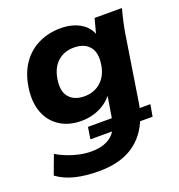

<svg xmlns="http://www.w3.org/2000/svg" viewBox="-133 -629 900 963"><g transform="rotate(-20 317.0 -147.0)"><path d="M234 223Q161 223 106.5 209.5Q52 196 11 166L49 64Q74 79 104 91Q134 103 167 110Q200 117 231 117Q334 117 368 46L374 58H246L256 -5H401L379 22Q381 15 381.5 9Q382 3 383 -3L406 -144H418Q395 -98 345.5 -71Q296 -44 237 -44Q169 -44 121 -75.5Q73 -107 52.5 -163.5Q32 -220 44 -296Q56 -369 91 -418Q126 -467 179 -492Q232 -517 295 -517Q358 -517 402 -490Q446 -463 458 -415L450 -417L474 -507H620Q611 -474 603.5 -440.5Q596 -407 591 -375L537 -31Q536 -22 533.5 -12Q531 -2 529 7L517 -5H589L578 58H497L517 43Q485 131 414.5 177Q344 223 234 223ZM293 -155Q345 -155 380.5 -186.5Q416 -218 425 -275Q435 -338 407.5 -370.5Q380 -403 325 -403Q272 -403 237.5 -371.5Q203 -340 194 -282Q184 -219 211.5 -187Q239 -155 293 -155Z"/></g></svg>

Font: Mulish ExtraLight ExtraBold
Style: Italic
Weight: 800
Italic angle: -9°
Version: Version 3.603